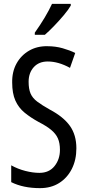

<svg xmlns="http://www.w3.org/2000/svg" viewBox="-20 -963 453 993"><path d="M375 -196Q375 -136 351.5 -89.5Q328 -43 286 -16.5Q244 10 187 10Q100 10 38 -21V-108Q72 -89 111 -79Q150 -69 184 -69Q234 -69 262 -104Q290 -139 290 -188Q290 -223 279.5 -247Q269 -271 245 -291Q221 -311 180 -332Q138 -355 107 -380.5Q76 -406 59.5 -443Q43 -480 43 -536Q42 -592 65.5 -634.5Q89 -677 130.5 -701Q172 -725 225 -724Q267 -724 304 -713.5Q341 -703 369 -689L342 -612Q282 -645 227 -645Q181 -645 154.5 -615.5Q128 -586 128 -540Q128 -503 138 -479.5Q148 -456 172.5 -437.5Q197 -419 238 -396Q308 -359 341.5 -312Q375 -265 375 -196ZM346 -934Q334 -913 310 -884.5Q286 -856 259.5 -828.5Q233 -801 212 -783H160V-794Q218 -876 249 -943H346Z"/></svg>

Font: Noto Sans Gurmukhi ExtraCondensed
Style: Regular
Weight: 400
Width: 2
Designer: Jelle Bosma - Monotype Design Team
Foundry: Monotype Imaging Inc.
Version: Version 2.004; ttfautohint (v1.8.4.7-5d5b)